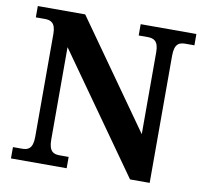

<svg xmlns="http://www.w3.org/2000/svg" viewBox="-79 -800 946 886"><g transform="rotate(10 394.0 -357.0)"><path d="M28 0H289V-53H247C219 -53 196 -61 196 -118V-551L586 0H678V-596C678 -653 701 -661 729 -661H771V-714H510V-661H552C579 -661 603 -653 603 -600V-215L250 -714H28V-661H70C97 -661 121 -653 121 -600V-118C121 -61 98 -53 70 -53H28Z"/></g></svg>

Font: Noto Nastaliq Urdu
Style: Bold
Weight: 700
Designer: Monotype Design Team (Patrick Giasson: type design, Kamal Mansour: OpenType code, Glenda Bellarosa). Updated by Simon Co
Foundry: Monotype Imaging Inc., Simon Cozens
Version: Version 3.009